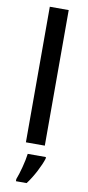

<svg xmlns="http://www.w3.org/2000/svg" viewBox="-106 -850 485 1060"><g transform="rotate(10 136.0 -320.5)"><path d="M189 -51V-811H83V-51ZM206 19V10H104C99 53 80 123 66 158V170H126C161 124 194 58 206 19Z"/></g></svg>

Font: Noto Sans Tamil UI Medium
Style: Regular
Weight: 500
Designer: Jelle Bosma - Monotype Design Team
Foundry: Monotype Imaging Inc.
Version: Version 2.004